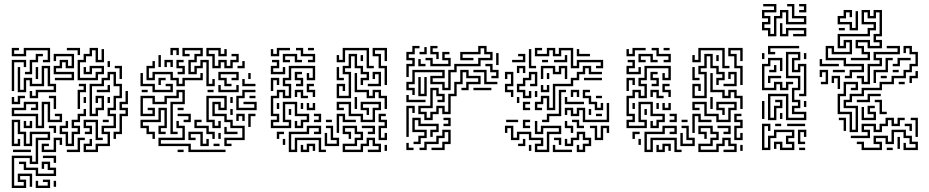

<svg xmlns="http://www.w3.org/2000/svg" viewBox="-20 -746 4654 962"><path d="M195 -434V-446H219V-494H111V-464H39V-506H75V-494H51V-476H99V-506H231V-434ZM369 -470V-494H315V-506H381V-470ZM369 -344V-446H399V-476H429V-506H471V-446H489V-500H501V-434H459V-494H441V-464H411V-434H381V-356H459V-386H489V-404H441V-374H399V-410H411V-386H429V-416H501V-374H471V-344ZM105 -374V-386H129V-446H159V-476H195V-464H171V-434H141V-374ZM255 -344V-356H339V-374H249V-416H279V-446H321V-416H339V-464H261V-440H249V-476H351V-404H309V-434H291V-404H261V-386H351V-344ZM39 -290V-446H111V-410H99V-434H51V-290ZM519 -410V-440H531V-410ZM129 -254V-290H141V-266H159V-296H249V-314H219V-404H201V-314H129V-344H111V-284H69V-410H81V-296H99V-356H141V-326H189V-416H231V-326H261V-284H171V-254ZM579 -350V-404H555V-416H591V-350ZM159 -350V-410H171V-350ZM399 16V-26H429V-50H441V-14H411V4H459V-26H519V-74H489V-116H549V-164H519V-206H549V-266H579V-314H549V-374H531V-344H501V-314H441V-176H459V-206H489V-254H471V-230H459V-266H501V-194H471V-164H429V-326H489V-356H519V-386H561V-326H591V-254H561V-194H531V-176H561V-104H501V-86H531V-14H471V16ZM369 -200V-296H399V-314H375V-326H411V-284H381V-200ZM465 -284V-296H519V-320H531V-284ZM549 -50V-86H579V-176H609V-194H579V-236H609V-290H621V-224H591V-206H621V-164H591V-74H561V-50ZM249 -200V-254H225V-266H261V-200ZM39 -224V-260H51V-236H69V-266H105V-254H81V-224ZM399 -230V-260H411V-230ZM519 -230V-260H531V-230ZM159 -104V-164H39V-206H99V-236H171V-194H135V-206H159V-224H111V-194H51V-176H171V-116H189V-236H231V-146H279V-164H255V-176H291V-134H219V-224H201V-104ZM309 -14V-74H279V-116H309V-140H321V-104H291V-86H321V-26H339V-86H369V-104H339V-146H369V-176H399V-200H411V-164H381V-134H351V-116H381V-74H351V-14ZM495 -134V-146H525V-134ZM459 -44V-134H411V-116H441V-74H405V-86H429V-104H399V-146H471V-56H495V-44ZM39 196V34H141V64H159V-56H219V-74H141V-14H99V-74H69V-134H51V-26H69V-50H81V-14H39V-146H81V-86H111V-26H129V-86H231V-44H171V76H129V46H51V184H99V166H69V124H141V190H129V136H81V154H111V196ZM99 -104V-140H111V-116H129V-140H141V-104ZM249 -80V-104H225V-116H261V-80ZM189 16V-26H225V-14H201V4H249V-56H291V-20H279V-44H261V16ZM315 16V4H369V-56H405V-44H381V16ZM45 16V4H135V16ZM249 70V46H195V34H261V70ZM159 136V106H99V76H75V64H111V94H171V124H249V106H219V76H201V100H189V64H231V94H261V136ZM159 196V160H171V184H219V166H195V154H231V196ZM249 190V160H261V190Z M834 -470V-506H876V-470H864V-494H846V-470ZM1014 -314V-434H996V-404H966V-374H924V-446H954V-476H984V-494H906V-476H930V-464H894V-506H996V-464H966V-434H936V-386H954V-416H984V-446H1026V-326H1044V-350H1056V-314ZM1044 -404V-464H1014V-506H1086V-476H1104V-500H1116V-464H1074V-494H1026V-476H1056V-416H1074V-446H1116V-416H1134V-446H1164V-464H1140V-476H1176V-434H1146V-404H1104V-434H1086V-404ZM774 -410V-470H786V-410ZM804 -410V-446H846V-410H834V-434H816V-410ZM870 -374V-386H894V-404H864V-446H900V-434H876V-416H906V-374ZM1170 -404V-416H1194V-440H1206V-404ZM864 -314V-344H834V-374H756V-344H714V-416H744V-440H756V-404H726V-356H744V-386H846V-356H876V-326H894V-356H984V-380H996V-344H906V-314ZM1104 -314V-344H1074V-386H1176V-344H1140V-356H1164V-374H1086V-356H1116V-326H1140V-314ZM744 -284V-314H684V-380H696V-326H756V-296H834V-314H810V-326H846V-284ZM1224 -350V-380H1236V-350ZM774 -320V-356H810V-344H786V-320ZM1194 -314V-350H1206V-326H1260V-314ZM1074 -284V-320H1086V-296H1164V-320H1176V-284ZM834 -74V-236H894V-284H876V-254H816V-224H744V-254H696V-176H744V-194H720V-206H756V-164H684V-266H756V-236H804V-266H864V-296H906V-224H846V-86H870V-74ZM1164 -194V-266H1194V-296H1260V-284H1206V-254H1176V-206H1254V-224H1200V-236H1266V-194ZM1020 -284V-296H1050V-284ZM690 -284V-296H720V-284ZM1104 -14V-56H1194V-104H1134V-134H1104V-164H1044V-236H1086V-206H1104V-254H1026V-146H1056V-116H1074V-140H1086V-104H1044V-134H1014V-266H1116V-194H1074V-224H1056V-176H1116V-146H1146V-116H1206V-44H1116V-26H1140V-14ZM1230 -254V-266H1260V-254ZM1134 -230V-260H1146V-230ZM744 -50V-74H714V-104H684V-146H774V-206H816V-104H786V-86H810V-74H774V-116H804V-194H786V-134H696V-116H726V-86H756V-50ZM870 -194V-206H900V-194ZM1134 -170V-200H1146V-170ZM900 -134V-146H924V-164H870V-176H936V-134ZM1164 -140V-176H1206V-140H1194V-164H1176V-140ZM1224 -110V-176H1260V-164H1236V-110ZM1044 -50V-74H1014V-104H954V-146H990V-134H966V-116H1026V-86H1056V-50ZM924 16V-14H774V-56H894V-104H864V-140H876V-116H906V-44H786V-26H936V4H1110V16ZM1104 -74V-110H1116V-86H1170V-74ZM984 -14V-74H936V-56H960V-44H924V-86H996V-26H1014V-50H1026V-14ZM1074 -50V-80H1086V-50ZM1050 -14V-26H1080V-14ZM870 16V4H900V16Z M1337 -464V-500H1349V-476H1367V-506H1433V-494H1379V-464ZM1523 -434V-446H1547V-464H1487V-494H1463V-506H1499V-476H1559V-434ZM1523 -494V-506H1553V-494ZM1817 -404V-494H1709V-434H1667V-470H1679V-446H1697V-506H1829V-416H1853V-404ZM1907 -320V-404H1877V-464H1847V-506H1919V-440H1907V-494H1859V-476H1889V-416H1919V-320ZM1397 -434V-476H1469V-446H1493V-434H1457V-464H1409V-446H1433V-434ZM1667 -254V-326H1709V-290H1697V-314H1679V-266H1727V-374H1697V-416H1727V-476H1769V-416H1799V-386H1829V-344H1799V-320H1787V-356H1817V-374H1787V-404H1757V-464H1739V-404H1709V-386H1739V-254ZM1787 -440V-470H1799V-440ZM1337 -374V-416H1367V-434H1343V-446H1379V-404H1349V-386H1397V-410H1409V-374ZM1337 -104V-146H1367V-164H1337V-266H1367V-296H1409V-266H1427V-314H1397V-356H1427V-416H1559V-344H1517V-380H1529V-356H1547V-404H1439V-344H1409V-326H1439V-254H1397V-284H1379V-254H1349V-176H1379V-134H1349V-116H1427V-134H1397V-236H1469V-176H1529V-134H1499V-104H1457V-140H1469V-116H1487V-146H1517V-164H1457V-224H1409V-146H1439V-104ZM1667 -344V-410H1679V-356H1703V-344ZM1823 -314V-326H1877V-374H1859V-350H1847V-386H1889V-314ZM1463 -314V-326H1487V-344H1457V-386H1493V-374H1469V-356H1499V-314ZM1907 -200V-254H1877V-284H1859V-254H1817V-284H1757V-380H1769V-296H1829V-266H1847V-296H1889V-266H1919V-200ZM1337 -290V-356H1379V-320H1367V-344H1349V-290ZM1547 -260V-284H1517V-326H1553V-314H1529V-296H1559V-260ZM1487 -254V-284H1469V-260H1457V-296H1499V-266H1523V-254ZM1757 -200V-260H1769V-200ZM1787 -134V-164H1727V-224H1679V-206H1703V-194H1667V-236H1739V-176H1799V-146H1847V-206H1877V-224H1799V-206H1829V-170H1817V-194H1787V-236H1889V-194H1859V-134ZM1367 -200V-230H1379V-200ZM1487 -200V-230H1499V-200ZM1517 -194V-230H1529V-206H1547V-230H1559V-194ZM1427 -170V-200H1439V-170ZM1877 -44V-116H1907V-134H1877V-176H1913V-164H1889V-146H1919V-104H1889V-56H1907V-80H1919V-44ZM1553 -134V-146H1577V-164H1553V-176H1589V-134ZM1667 -80V-176H1709V-146H1763V-134H1697V-164H1679V-80ZM1613 -134V-146H1643V-134ZM1427 16V-86H1517V-116H1589V-74H1553V-86H1577V-104H1529V-74H1439V4H1457V-56H1589V4H1613V16H1577V-44H1469V16ZM1607 -14V-80H1619V-26H1667V-44H1637V-104H1613V-116H1649V-56H1679V-14ZM1697 16V-26H1757V-56H1787V-74H1757V-104H1709V-86H1739V-50H1727V-74H1697V-116H1769V-86H1799V-44H1769V-14H1709V4H1787V-26H1817V-56H1859V-26H1889V16H1823V4H1877V-14H1847V-44H1829V-14H1799V16ZM1823 -74V-86H1847V-104H1793V-116H1859V-74ZM1367 -50V-86H1403V-74H1379V-50ZM1397 -20V-50H1409V-20ZM1487 16V-20H1499V4H1517V-26H1559V10H1547V-14H1529V16ZM1907 10V-20H1919V10Z M2046 -270V-294H2016V-336H2046V-396H2208V-354H2148V-336H2208V-306H2226V-396H2256V-426H2376V-456H2436V-474H2406V-504H2388V-474H2298V-456H2352V-444H2286V-486H2376V-516H2418V-486H2448V-444H2388V-414H2268V-384H2238V-294H2196V-324H2136V-366H2196V-384H2058V-324H2028V-306H2058V-270ZM2016 -360V-426H2046V-444H2016V-486H2046V-516H2082V-504H2058V-474H2028V-456H2058V-414H2028V-360ZM2166 -450V-474H2136V-516H2172V-504H2148V-486H2178V-450ZM2082 -474V-486H2106V-510H2118V-474ZM2136 -414V-444H2112V-456H2148V-426H2226V-444H2196V-486H2232V-474H2208V-456H2238V-414ZM2466 -420V-480H2478V-420ZM2076 -414V-450H2088V-426H2112V-414ZM2442 -354V-366H2466V-384H2436V-414H2412V-426H2448V-396H2478V-354ZM2106 -144V-174H2076V-216H2136V-306H2178V-276H2208V-234H2172V-246H2196V-264H2166V-294H2148V-204H2088V-186H2118V-156H2136V-186H2166V-216H2208V-186H2226V-276H2256V-336H2286V-396H2328V-366H2388V-324H2328V-294H2292V-306H2316V-336H2376V-354H2316V-384H2298V-324H2268V-264H2238V-174H2196V-204H2178V-174H2148V-144ZM2406 -324V-384H2352V-396H2418V-336H2472V-324ZM2076 -264V-360H2088V-276H2106V-360H2118V-264ZM2352 -294V-306H2442V-294ZM2016 -234V-270H2028V-246H2112V-234ZM2016 -60V-216H2058V-180H2046V-204H2028V-60ZM2052 -24V-36H2076V-66H2106V-84H2046V-156H2088V-126H2178V-84H2148V-60H2136V-96H2166V-114H2076V-144H2058V-96H2118V-54H2088V-24ZM2202 -114V-126H2226V-144H2202V-156H2238V-114ZM2082 6V-6H2106V-36H2166V-66H2196V-96H2238V-24H2208V6H2142V-6H2196V-36H2226V-84H2208V-54H2178V-24H2118V6ZM2016 6V-30H2028V-6H2052V6Z M2840 -404V-494H2792V-464H2750V-494H2732V-464H2660V-506H2696V-494H2672V-476H2720V-506H2762V-476H2780V-506H2852V-416H2870V-446H3002V-404H2966V-416H2990V-434H2882V-404ZM2630 -404V-500H2642V-416H2666V-404ZM2870 -464V-500H2882V-476H2936V-464ZM2546 -434V-446H2600V-464H2576V-476H2612V-434ZM2756 -434V-446H2810V-470H2822V-434ZM2696 -434V-446H2726V-434ZM2570 -380V-416H2612V-380H2600V-404H2582V-380ZM2660 -194V-236H2690V-266H2732V-206H2750V-326H2840V-356H2870V-386H2900V-416H2942V-386H2996V-374H2930V-404H2912V-374H2882V-344H2852V-314H2762V-194H2720V-254H2702V-224H2672V-206H2696V-194ZM2690 -350V-416H2762V-386H2780V-416H2822V-350H2810V-404H2792V-374H2750V-404H2702V-350ZM2540 -260V-284H2510V-326H2540V-374H2522V-350H2510V-386H2552V-314H2522V-296H2552V-260ZM2600 -254V-284H2570V-326H2600V-356H2630V-386H2672V-314H2636V-326H2660V-374H2642V-344H2612V-314H2582V-296H2612V-266H2630V-290H2642V-254ZM2720 -350V-380H2732V-350ZM2906 -344V-356H2996V-344ZM2690 -284V-320H2702V-296H2720V-320H2732V-284ZM2960 -194V-224H2930V-254H2900V-296H2936V-284H2912V-266H2942V-236H2972V-206H2990V-230H3002V-194ZM2696 -134V-146H2720V-176H2780V-296H2816V-284H2792V-164H2732V-134ZM2840 -260V-296H2882V-260H2870V-284H2852V-260ZM2660 -260V-290H2672V-260ZM2966 -254V-266H2996V-254ZM2570 -230V-260H2582V-230ZM2810 -224V-260H2822V-236H2906V-224ZM2600 -194V-236H2636V-224H2612V-206H2636V-194ZM2900 -134V-194H2882V-164H2840V-194H2822V-170H2810V-206H2852V-176H2870V-206H2912V-146H3020V-230H3032V-134ZM2930 -170V-200H2942V-170ZM2966 -164V-176H2996V-164ZM2516 -134V-146H2576V-134ZM2600 -104V-146H2636V-134H2612V-116H2636V-104ZM2870 -104V-134H2846V-146H2882V-116H2906V-104ZM2660 16V-26H2690V-44H2630V-74H2582V-44H2540V-104H2522V-80H2510V-116H2552V-56H2570V-86H2642V-56H2702V-14H2672V4H2720V-86H2780V-104H2702V-74H2660V-140H2672V-86H2690V-116H2792V-74H2732V16ZM2840 -80V-104H2810V-140H2822V-116H2852V-80ZM2960 -44V-104H2936V-116H2972V-56H2990V-116H3032V-80H3020V-104H3002V-44ZM2870 16V-20H2882V4H2900V-26H2930V-44H2900V-74H2882V-44H2852V-14H2810V-50H2822V-26H2840V-56H2870V-86H2912V-56H2942V-14H2912V16ZM2780 -20V-44H2756V-56H2792V-20ZM2576 -14V-26H2600V-50H2612V-14ZM2630 10V-20H2642V10ZM2750 16V-20H2762V4H2846V16Z M3119 -464V-500H3131V-476H3149V-506H3215V-494H3161V-464ZM3305 -434V-446H3329V-464H3269V-494H3245V-506H3281V-476H3341V-434ZM3305 -494V-506H3335V-494ZM3599 -404V-494H3491V-434H3449V-470H3461V-446H3479V-506H3611V-416H3635V-404ZM3689 -320V-404H3659V-464H3629V-506H3701V-440H3689V-494H3641V-476H3671V-416H3701V-320ZM3179 -434V-476H3251V-446H3275V-434H3239V-464H3191V-446H3215V-434ZM3449 -254V-326H3491V-290H3479V-314H3461V-266H3509V-374H3479V-416H3509V-476H3551V-416H3581V-386H3611V-344H3581V-320H3569V-356H3599V-374H3569V-404H3539V-464H3521V-404H3491V-386H3521V-254ZM3569 -440V-470H3581V-440ZM3119 -374V-416H3149V-434H3125V-446H3161V-404H3131V-386H3179V-410H3191V-374ZM3119 -104V-146H3149V-164H3119V-266H3149V-296H3191V-266H3209V-314H3179V-356H3209V-416H3341V-344H3299V-380H3311V-356H3329V-404H3221V-344H3191V-326H3221V-254H3179V-284H3161V-254H3131V-176H3161V-134H3131V-116H3209V-134H3179V-236H3251V-176H3311V-134H3281V-104H3239V-140H3251V-116H3269V-146H3299V-164H3239V-224H3191V-146H3221V-104ZM3449 -344V-410H3461V-356H3485V-344ZM3605 -314V-326H3659V-374H3641V-350H3629V-386H3671V-314ZM3245 -314V-326H3269V-344H3239V-386H3275V-374H3251V-356H3281V-314ZM3689 -200V-254H3659V-284H3641V-254H3599V-284H3539V-380H3551V-296H3611V-266H3629V-296H3671V-266H3701V-200ZM3119 -290V-356H3161V-320H3149V-344H3131V-290ZM3329 -260V-284H3299V-326H3335V-314H3311V-296H3341V-260ZM3269 -254V-284H3251V-260H3239V-296H3281V-266H3305V-254ZM3539 -200V-260H3551V-200ZM3569 -134V-164H3509V-224H3461V-206H3485V-194H3449V-236H3521V-176H3581V-146H3629V-206H3659V-224H3581V-206H3611V-170H3599V-194H3569V-236H3671V-194H3641V-134ZM3149 -200V-230H3161V-200ZM3269 -200V-230H3281V-200ZM3299 -194V-230H3311V-206H3329V-230H3341V-194ZM3209 -170V-200H3221V-170ZM3659 -44V-116H3689V-134H3659V-176H3695V-164H3671V-146H3701V-104H3671V-56H3689V-80H3701V-44ZM3335 -134V-146H3359V-164H3335V-176H3371V-134ZM3449 -80V-176H3491V-146H3545V-134H3479V-164H3461V-80ZM3395 -134V-146H3425V-134ZM3209 16V-86H3299V-116H3371V-74H3335V-86H3359V-104H3311V-74H3221V4H3239V-56H3371V4H3395V16H3359V-44H3251V16ZM3389 -14V-80H3401V-26H3449V-44H3419V-104H3395V-116H3431V-56H3461V-14ZM3479 16V-26H3539V-56H3569V-74H3539V-104H3491V-86H3521V-50H3509V-74H3479V-116H3551V-86H3581V-44H3551V-14H3491V4H3569V-26H3599V-56H3641V-26H3671V16H3605V4H3659V-14H3629V-44H3611V-14H3581V16ZM3605 -74V-86H3629V-104H3575V-116H3641V-74ZM3149 -50V-86H3185V-74H3161V-50ZM3179 -20V-50H3191V-20ZM3269 16V-20H3281V4H3299V-26H3341V10H3329V-14H3311V16ZM3689 10V-20H3701V10Z M3828 -564V-594H3798V-636H3828V-654H3798V-696H3858V-714H3804V-726H3870V-684H3810V-666H3840V-624H3810V-606H3840V-576H3858V-666H3888V-696H3930V-636H4008V-654H3948V-714H3924V-726H3960V-666H4020V-624H3918V-684H3900V-654H3870V-564ZM3984 -684V-696H4008V-714H3984V-726H4020V-684ZM3888 -564V-630H3900V-576H3918V-606H4020V-564H3954V-576H4008V-594H3930V-564ZM3828 -474V-516H3984V-504H3840V-486H3864V-474ZM3828 -144V-276H3930V-156H4008V-174H3948V-216H3978V-234H3948V-306H3978V-354H3918V-486H3990V-444H3960V-396H3978V-426H4020V-264H3984V-276H4008V-414H3990V-384H3948V-456H3978V-474H3930V-366H3990V-294H3960V-246H3990V-204H3960V-186H4020V-144H3918V-264H3840V-156H3858V-216H3888V-234H3864V-246H3900V-204H3870V-144ZM3798 -450V-480H3810V-450ZM4008 -450V-480H4020V-450ZM3798 -294V-426H3828V-456H3900V-390H3888V-444H3840V-414H3810V-306H3858V-336H3900V-306H3918V-336H3954V-324H3930V-294H3888V-324H3870V-294ZM3834 -384V-396H3858V-420H3870V-384ZM3828 -330V-366H3894V-354H3840V-330ZM3798 -150V-240H3810V-150ZM4008 -210V-240H4020V-210ZM3888 -150V-180H3900V-150ZM3798 6V-126H3840V-90H3828V-114H3810V-6H3828V-66H3858V-96H3960V-54H3930V-36H3960V6H3888V-24H3870V0H3858V-36H3900V-6H3948V-24H3918V-66H3948V-84H3870V-54H3840V6ZM3864 -114V-126H3894V-114ZM3924 -114V-126H4014V-114ZM3978 -24V-96H4020V-60H4008V-84H3990V-36H4014V-24ZM3984 6V-6H4014V6Z M4213 -354V-366H4237V-396H4297V-414H4207V-444H4117V-516H4159V-486H4237V-534H4219V-504H4177V-576H4327V-606H4357V-624H4297V-696H4339V-666H4357V-696H4399V-564H4369V-546H4399V-504H4327V-534H4279V-516H4309V-486H4339V-444H4243V-456H4327V-474H4297V-504H4267V-546H4339V-516H4387V-534H4357V-576H4387V-684H4369V-654H4327V-684H4309V-636H4369V-594H4339V-564H4189V-516H4207V-546H4249V-474H4147V-504H4129V-456H4219V-426H4309V-384H4249V-354ZM4237 -594V-624H4177V-666H4207V-696H4249V-660H4237V-684H4219V-654H4189V-636H4249V-606H4267V-690H4279V-594ZM4183 -594V-606H4213V-594ZM4237 -84V-174H4177V-276H4207V-336H4279V-294H4243V-306H4267V-324H4219V-264H4189V-186H4249V-96H4267V-204H4207V-246H4237V-276H4297V-306H4387V-336H4447V-366H4507V-396H4537V-426H4567V-474H4537V-504H4519V-480H4507V-516H4549V-486H4579V-414H4549V-384H4519V-354H4459V-324H4399V-294H4309V-264H4249V-234H4219V-216H4279V-84ZM4297 -324V-354H4273V-366H4309V-336H4327V-426H4387V-444H4357V-486H4477V-504H4423V-516H4489V-474H4369V-456H4399V-414H4339V-324ZM4453 -414V-426H4477V-456H4543V-444H4489V-414ZM4357 -330V-396H4417V-456H4453V-444H4429V-384H4369V-330ZM4087 -414V-450H4099V-426H4183V-414ZM4453 -384V-396H4483V-384ZM4093 -324V-336H4117V-384H4099V-360H4087V-396H4129V-324ZM4153 -384V-396H4213V-384ZM4537 -330V-366H4567V-390H4579V-354H4549V-330ZM4177 -300V-354H4159V-330H4147V-366H4189V-300ZM4393 -354V-366H4423V-354ZM4483 -324V-336H4513V-324ZM4273 -234V-246H4327V-276H4393V-264H4339V-234ZM4387 -174V-234H4363V-246H4399V-186H4423V-174ZM4297 -144V-210H4309V-156H4357V-174H4327V-216H4363V-204H4339V-186H4369V-144ZM4207 -90V-144H4183V-156H4219V-90ZM4243 -54V-66H4327V-84H4297V-126H4369V-96H4387V-126H4417V-156H4459V-126H4477V-156H4513V-144H4489V-114H4447V-144H4429V-114H4399V-84H4357V-114H4309V-96H4339V-54ZM4567 -60V-144H4543V-156H4579V-60ZM4537 -90V-114H4513V-126H4549V-90ZM4297 6V-24H4273V-36H4309V-6H4387V-24H4357V-66H4429V-36H4447V-96H4519V-66H4549V-36H4579V6H4507V-30H4519V-6H4567V-24H4537V-54H4507V-84H4459V-24H4417V-54H4369V-36H4399V6ZM4477 0V-60H4489V0ZM4423 6V-6H4453V6Z"/></svg>

Font: Rubik Maze
Style: Regular
Weight: 400
Designer: Hubert and Fischer, NaN
Foundry: Hubert and Fischer, NaN
Version: Version 2.200